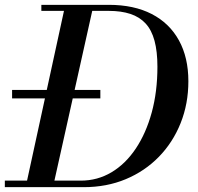

<svg xmlns="http://www.w3.org/2000/svg" viewBox="-34 -774 818 794"><path d="M-14 0V-27H300Q369 -27 427 -61.5Q485 -96 527.5 -159.5Q570 -223 593.5 -309Q617 -395 617 -498Q617 -561 605 -605.5Q593 -650 568 -677Q543 -704 505 -716.5Q467 -729 416 -729H137V-754H416Q520 -754 593.5 -716Q667 -678 706 -607Q745 -536 745 -438Q745 -345 713 -265Q681 -185 623 -125.5Q565 -66 486 -33Q407 0 312 0ZM72 0 236 -754H353L185 0ZM16 -367V-402H381V-367Z"/></svg>

Font: Libre Bodoni
Style: Italic
Weight: 400
Italic angle: -13°
Designer: Pablo Impallari, Rodrigo Fuenzalida
Foundry: Impallari Type
Version: Version 2.005;gftools[0.9.23]